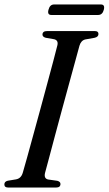

<svg xmlns="http://www.w3.org/2000/svg" viewBox="-22 -839 486 859"><path d="M179.5 -65.5Q173.5 -40.5 193 -36L235 -30Q248.5 -26 248.5 -16Q248.5 0 229 0H14.5Q-2.5 0 -2.5 -14Q-2.5 -27 13 -30.5L49.5 -36.5Q72.5 -40.5 80 -66.5Q87 -90 99 -133.5Q111 -177 126.2 -232.5Q141.5 -288 157.8 -348Q174 -408 189.2 -464.2Q204.5 -520.5 216.5 -566Q228.5 -611.5 235 -637.5Q239.5 -659 220 -663.5L182.5 -670Q168 -674 168 -684.5Q168.5 -700 188.5 -700H402.5Q418.5 -700 418.5 -687Q418.5 -674 401.5 -670L359.5 -662.5Q340.5 -658 333.5 -634.5Q326.5 -608.5 314 -563Q301.5 -517.5 286 -460.8Q270.5 -404 254.2 -344.2Q238 -284.5 223.2 -229Q208.5 -173.5 197 -130.5Q185.5 -87.5 179.5 -65.5ZM195 -795.5Q201 -819 220 -819H429.5Q448.5 -819 442.5 -795.5Q436.5 -772 417 -772H208Q188.5 -772 195 -795.5Z"/></svg>

Font: Fraunces 144pt S050
Style: Italic
Weight: 400
Italic angle: -16°
Version: Version 1.000; ttfautohint (v1.8.3)